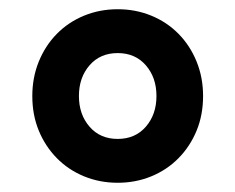

<svg xmlns="http://www.w3.org/2000/svg" viewBox="-20 -730 510 416"><path d="M235 -334Q196 -334 162 -348Q128 -362 103 -387.5Q78 -413 64 -447Q50 -481 50 -522Q50 -562 64 -596.5Q78 -631 103 -656.5Q128 -682 162 -696Q196 -710 235 -710Q274 -710 308 -696Q342 -682 367 -656.5Q392 -631 406 -596.5Q420 -562 420 -522Q420 -481 406 -447Q392 -413 367 -387.5Q342 -362 308 -348Q274 -334 235 -334ZM235 -429Q273 -429 296 -455.5Q319 -482 319 -522Q319 -562 296 -588.5Q273 -615 235 -615Q197 -615 174 -588.5Q151 -562 151 -522Q151 -482 174 -455.5Q197 -429 235 -429Z"/></svg>

Font: IBM Plex Sans Devanagari
Style: Bold
Weight: 700
Designer: Mike Abbink, Paul van der Laan, Pieter van Rosmalen, Erin McLaughlin
Foundry: Bold Monday
Version: Version 1.1